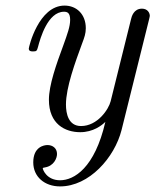

<svg xmlns="http://www.w3.org/2000/svg" viewBox="-20 -462 556 687"><path d="M83 -288C83 -278 93 -278 98 -278C111 -278 112 -280 116 -294C124 -325 151 -420 209 -420C220 -420 231 -417 231 -391C231 -367 221 -340 207 -301C181 -231 155 -157 155 -105C155 -18 213 11 267 11C313 11 344 -13 357 -26C319 139 245 183 195 183C147 183 133 145 133 140C133 139 134 138 141 137C172 132 184 105 184 89C184 68 168 57 150 57C138 57 99 63 99 119C99 171 140 205 195 205C299 205 390 102 415 3L513 -391C514 -397 516 -402 516 -405C516 -416 508 -431 488 -431C458 -431 451 -402 449 -394L376 -100C369 -71 329 -11 270 -11C225 -11 216 -55 216 -88C216 -149 249 -239 274 -307C282 -328 287 -342 287 -361C287 -411 254 -442 211 -442C118 -442 83 -294 83 -288Z"/></svg>

Font: CMU Serif
Style: Italic
Weight: 500
Italic angle: -14.04°
Version: Version 0.7.0